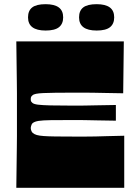

<svg xmlns="http://www.w3.org/2000/svg" viewBox="-20 -898 650 918"><path d="M58 0Q59 -72 59.5 -118Q60 -164 60.5 -194.5Q61 -225 61 -247.5Q61 -270 61 -293.5Q61 -317 61 -350Q61 -383 61 -406.5Q61 -430 61 -452.5Q61 -475 60.5 -505.5Q60 -536 59.5 -582Q59 -628 58 -700H572L569 -452Q515 -453 484 -453.5Q453 -454 432 -454.5Q411 -455 388.5 -455Q366 -455 330 -455Q279 -455 244 -454.5Q209 -454 187 -453Q165 -452 152.5 -449.5Q140 -447 135 -442Q132 -440 130 -437Q128 -434 127.5 -431Q127 -428 127 -424Q127 -420 127.5 -417Q128 -414 130 -411.5Q132 -409 135 -406Q142 -400 162 -397.5Q182 -395 222 -394Q262 -393 330 -393Q349 -393 362.5 -393Q376 -393 394 -393.5Q412 -394 444.5 -394.5Q477 -395 534 -396V-321Q477 -322 444.5 -322.5Q412 -323 394 -323.5Q376 -324 362.5 -324Q349 -324 330 -324Q262 -324 223 -323.5Q184 -323 165 -320Q146 -317 137 -310Q133 -307 131 -302Q129 -297 128 -293Q127 -289 127 -286Q127 -282 128 -278Q129 -274 131 -270Q133 -266 137 -262Q144 -256 156 -252.5Q168 -249 189.5 -247.5Q211 -246 245 -245.5Q279 -245 330 -245Q368 -245 391.5 -245Q415 -245 436.5 -245.5Q458 -246 489 -247Q520 -248 574 -249V0ZM198 -752Q114 -752 114 -815Q114 -847 134 -862.5Q154 -878 198 -878Q240 -878 261 -862.5Q282 -847 282 -815Q282 -784 262 -768Q242 -752 198 -752ZM442 -752Q358 -752 358 -815Q358 -847 378 -862.5Q398 -878 442 -878Q484 -878 505 -862.5Q526 -847 526 -815Q526 -784 506 -768Q486 -752 442 -752Z"/></svg>

Font: Ojuju ExtraLight ExtraBold
Style: Regular
Weight: 800
Version: Version 1.000